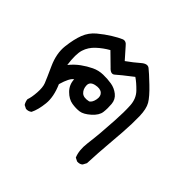

<svg xmlns="http://www.w3.org/2000/svg" viewBox="-115 -408 730 730"><g transform="rotate(45 250.0 -42.5)"><path d="M375 184 361 177Q349 149 354 108.5Q359 68 361 43.5Q363 19 366 -28Q369 -75 367 -109.5Q365 -144 343.5 -166Q322 -188 304 -200Q256 -163 243 -151Q230 -139 212 -159L165 -205Q140 -191 119 -171.5Q98 -152 90 -126.5Q82 -101 89 -49Q106 -70 126 -84.5Q146 -99 167 -109Q188 -119 211.5 -119.5Q235 -120 256 -116.5Q277 -113 294 -99.5Q311 -86 313 -63.5Q315 -41 312.5 -20.5Q310 0 287.5 20Q265 40 247 42.5Q229 45 207.5 41.5Q186 38 166.5 18.5Q147 -1 146 -29Q131 -20 118 25Q139 73 135 111Q131 149 119 173Q109 181 96 180L82 173Q75 162 74 150Q80 134 82 105.5Q84 77 77.5 60.5Q71 44 49.5 -3.5Q28 -51 33 -93.5Q38 -136 49 -164.5Q60 -193 83.5 -212.5Q107 -232 130.5 -246.5Q154 -261 168.5 -267Q183 -273 195 -257L233 -214Q261 -234 281.5 -252Q302 -270 315.5 -259.5Q329 -249 362.5 -217Q396 -185 408 -164.5Q420 -144 421 -105.5Q422 -67 418.5 -17.5Q415 32 412 64.5Q409 97 406 162L398 177Q390 185 375 184ZM246 -10Q257 -17 260.5 -36.5Q264 -56 252.5 -65.5Q241 -75 218 -70Q195 -65 195.5 -46Q196 -27 208 -15.5Q220 -4 246 -10Z"/></g></svg>

Font: NaniFont Regular
Style: Regular
Weight: 400
Designer: Nanigashitei
Version: Version 1.036